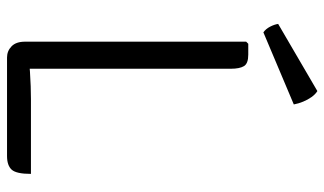

<svg xmlns="http://www.w3.org/2000/svg" viewBox="-208 -714 922 546"><g transform="rotate(90 253.0 -441.0)"><path d="M175.5 0H143.5Q125 0 111.8 -12.8Q98.5 -25.5 98.5 -51.5V-680L104.5 -686H135.5Q160.5 -686 168 -673.8Q175.5 -661.5 175.5 -636.5ZM474.5 -68Q474.5 -26.5 462.5 -13.2Q450.5 0 423.5 0H143.5L105.5 -57Q141 -62.5 184 -65.2Q227 -68 262 -68ZM239 -882.5Q248 -877 255.8 -866.2Q263.5 -855.5 269 -842.2Q274.5 -829 277 -815.5L72 -729Q62 -736 55.8 -748.2Q49.5 -760.5 48 -771Z"/></g></svg>

Font: Signika Light Light
Style: Regular
Weight: 300
Version: Version 2.001